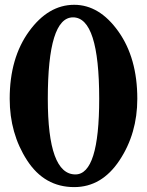

<svg xmlns="http://www.w3.org/2000/svg" viewBox="-20 -762 606 792"><path d="M286.1 9.8Q163.1 9.8 91.6 -100.8Q20 -211.4 20 -354.5Q20 -522.5 99.6 -632.3Q179.2 -742.2 286.1 -742.2Q390.1 -742.2 468.3 -632.3Q546.4 -522.5 546.4 -354.5Q546.4 -211.4 473.1 -100.8Q399.9 9.8 286.1 9.8ZM291 -42.5Q389.2 -42.5 389.2 -354.5Q389.2 -690.4 281.2 -690.4Q177.2 -690.4 177.2 -354.5Q177.2 -42.5 291 -42.5Z"/></svg>

Font: Munson
Style: Bold
Weight: 700
Designer: Paul James MIller
Foundry: High-Logic / Made with FontCreator
Version: Version 2.10;May 5, 2019;FontCreator 11.5.0.2430 64-bit